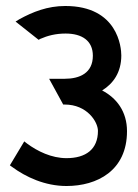

<svg xmlns="http://www.w3.org/2000/svg" viewBox="-20 -610 461 641"><path d="M13 -58 20 -53C66 -19 130 11 202 11C304 11 404 -40 404 -172C404 -238 369 -283 321 -308C358 -331 385 -368 385 -425C385 -451 374 -590 198 -590C138 -590 89 -570 45 -546L32 -538L109 -477L114 -480C139 -491 166 -498 199 -498C254 -498 290 -474 290 -424C290 -366 246 -347 196 -347H144L191 -261H196C271 -261 307 -203 307 -173C307 -112 267 -82 202 -82C152 -82 105 -105 70 -131L61 -138Z"/></svg>

Font: Charger Pro
Style: ExBdNar
Weight: 400
Designer: Jasper
Foundry: Cannot Into Space Fonts
Version: Version 1.09